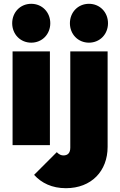

<svg xmlns="http://www.w3.org/2000/svg" viewBox="-20 -762 631 1008"><path d="M46 0H242V-492H46ZM44 -640C44 -583 86 -538 144 -538C202 -538 244 -583 244 -640C244 -697 202 -742 144 -742C86 -742 44 -697 44 -640ZM159 156C198 199 253 226 326 226C460 226 545 136 545 9V-492H349V13C349 42 335 54 313 54C302 54 291 50 278 37ZM347 -640C347 -583 389 -538 447 -538C505 -538 547 -583 547 -640C547 -697 505 -742 447 -742C389 -742 347 -697 347 -640Z"/></svg>

Font: MV Cash Black
Style: Regular
Weight: 900
Designer: Rodrigo Fuenzalida
Foundry: fragTYPE
Version: Version 1.100;Glyphs 3.1.2 (3151)